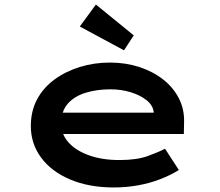

<svg xmlns="http://www.w3.org/2000/svg" viewBox="-20 -817 971 847"><path d="M482 10Q373 10 290 -25Q207 -60 161.5 -121.5Q116 -183 116 -261Q116 -327 143.5 -378.5Q171 -430 220 -466Q269 -502 332 -521.5Q395 -541 465 -541Q534 -541 594 -521.5Q654 -502 699 -467Q744 -432 769 -383.5Q794 -335 792 -277L791 -226H226L203 -320H674L658 -302V-324Q654 -353 626.5 -375Q599 -397 557 -410Q515 -423 467 -423Q408 -423 358.5 -408Q309 -393 279.5 -360Q250 -327 250 -272Q250 -225 282 -189Q314 -153 372 -132Q430 -111 507 -111Q584 -111 633 -129Q682 -147 708 -161L769 -67Q734 -45 688 -27Q642 -9 589.5 0.5Q537 10 482 10ZM527 -595 332 -700 403 -797 570 -661Z"/></svg>

Font: Lexend Zetta SemiBold
Style: Regular
Weight: 600
Designer: Bonnie Shaver-Troup, Thomas Jockin
Foundry: Lexend
Version: Version 1.007